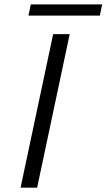

<svg xmlns="http://www.w3.org/2000/svg" viewBox="-20 -869 493 889"><path d="M75.2 0 226.1 -710.9H302.7L151.9 0ZM122.6 -848.6H453.1L442.4 -796.9H111.8Z"/></svg>

Font: Tuffy
Style: Italic
Weight: 400
Italic angle: -12°
Designer: Thatcher Ulrich, Karoly Barta and Michael Everson
Version: Version 001.271